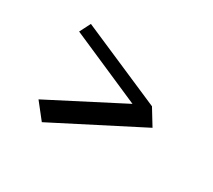

<svg xmlns="http://www.w3.org/2000/svg" viewBox="-91 -743 834 753"><g transform="rotate(30 326.0 -366.0)"><path d="M501 -421 545 -349 158 -151 102 -222 430 -391 107 -532 132 -581Z"/></g></svg>

Font: Halant Medium
Style: Regular
Weight: 500
Designer: Hitesh Malaviya (Devanagari), Satya Rajpurohit (Latin)
Foundry: Indian Type Foundry
Version: Version 1.101;PS 1.0;hotconv 1.0.78;makeotf.lib2.5.61930; tt